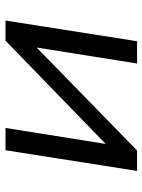

<svg xmlns="http://www.w3.org/2000/svg" viewBox="72 -602 530 715"><g transform="rotate(-90 337.5 -245.0)"><path d="M58 0 135 -490H218L155 -95H136L543 -490H618L541 0H458L521 -396H540L134 0Z"/></g></svg>

Font: Nunito Sans 10pt SemiExpanded
Style: Italic
Weight: 400
Width: 6
Italic angle: -9°
Designer: Vernon Adams
Foundry: Vernon Adams
Version: Version 3.101;gftools[0.9.27]